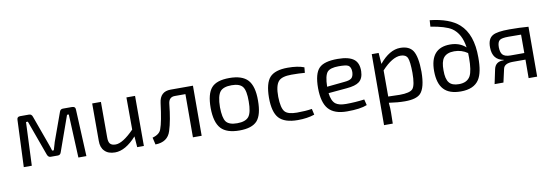

<svg xmlns="http://www.w3.org/2000/svg" viewBox="-63 -1173 5266 1839"><g transform="rotate(-10 2569.5 -254.0)"><path d="M637 -487Q672 -487 671 -453L692 0H614L595 -422H578L456 -79Q448 -53 424 -53H354Q330 -53 320 -82L197 -422H179L161 0H83L102 -456Q102 -487 133 -487H220Q245 -487 254 -458L353 -184Q370 -138 378 -109H394Q419 -192 415 -181L516 -461Q524 -487 549 -487Z M1251 0H1186L1178 -106Q1071 13 970 13Q903 13 868 -24Q833 -59 834 -123V-487H919V-144Q918 -99 934 -80Q950 -61 988 -61Q1057 -61 1168 -174L1167 -487H1251Z M1813 0H1728L1729 -420H1626Q1568 -420 1561 -356Q1545 -196 1514 -99Q1483 3 1363 5L1347 -64Q1418 -83 1433 -132Q1457 -194 1480 -377Q1493 -487 1597 -487H1814Z M2348 -440Q2404 -379 2403 -239Q2403 -101 2353 -44Q2302 13 2180 13Q2056 13 2001 -46Q1945 -107 1944 -246Q1944 -384 1995 -442Q2045 -499 2169 -499Q2293 -499 2348 -440ZM2067 -389Q2034 -348 2033 -239Q2034 -135 2062 -97Q2091 -59 2170 -59Q2251 -59 2283 -99Q2314 -139 2314 -246Q2315 -351 2286 -389Q2257 -427 2179 -427Q2098 -427 2067 -389Z M2910 -12Q2839 12 2747 12Q2619 12 2564 -48Q2511 -107 2511 -247Q2512 -387 2562 -443Q2613 -499 2737 -499Q2834 -499 2896 -475L2891 -422Q2835 -427 2761 -427Q2669 -427 2636 -391Q2599 -351 2600 -240Q2602 -130 2634 -94Q2664 -60 2751 -60Q2835 -60 2897 -70Z M3421 -15Q3356 12 3226 12Q3101 12 3045 -53Q2991 -116 2990 -255Q2990 -397 3042 -449Q3091 -499 3222 -499Q3333 -499 3382 -459Q3427 -422 3425 -343Q3423 -274 3383 -243Q3346 -214 3259 -207L3081 -191Q3090 -114 3127 -85Q3159 -60 3229 -60Q3316 -60 3407 -72ZM3249 -271Q3298 -275 3318 -291Q3338 -308 3340 -350Q3341 -401 3311 -417Q3289 -428 3221 -428Q3139 -428 3110 -396Q3080 -361 3078 -254Z M3628 -379Q3727 -499 3831 -499Q3918 -499 3954 -444Q3992 -385 3993 -238Q3992 -84 3941 -30Q3899 13 3790 13Q3719 13 3633 0Q3639 58 3638 93L3636 203H3551L3553 -487H3620ZM3638 -60Q3711 -57 3749 -57Q3849 -57 3877 -89Q3906 -123 3906 -244Q3905 -354 3889 -390Q3872 -425 3822 -425Q3741 -425 3638 -314Z M4156 -711Q4347 -690 4438 -608Q4554 -504 4553 -279Q4554 -133 4511 -66Q4460 13 4333 13Q4220 13 4167 -45Q4114 -102 4113 -222Q4112 -448 4307 -448Q4399 -448 4459 -393Q4440 -529 4355 -587Q4295 -626 4152 -649ZM4438 -115Q4465 -166 4465 -291Q4465 -324 4464 -337Q4407 -377 4335 -377Q4262 -377 4230 -335Q4202 -297 4203 -216Q4202 -130 4232 -94Q4260 -59 4327 -59Q4407 -59 4438 -115Z M5076 0H4993L4994 -180H4871Q4788 -180 4777 -129L4748 0H4662L4692 -142Q4708 -212 4787 -210L4788 -214Q4682 -232 4680 -351Q4678 -438 4730 -467Q4773 -492 4892 -492Q4989 -492 5077 -485ZM4994 -423 4870 -424Q4806 -424 4785 -408Q4763 -391 4763 -340Q4764 -291 4783 -269Q4805 -244 4861 -244H4994Z"/></g></svg>

Font: Taylor Sans
Style: Regular
Weight: 400
Italic angle: -8°
Designer: Natanael Gama
Version: Version 1.001 September 8, 2015